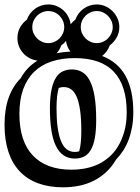

<svg xmlns="http://www.w3.org/2000/svg" viewBox="-44 -735 620 851"><path d="M248.5 -553.7Q240.2 -542.5 227.5 -533.7Q220.7 -514.2 207 -499Q235.4 -504.9 268.1 -506.3Q252 -527.3 248.5 -553.7ZM206.5 -253.9Q206.5 -160.6 225.8 -111.1Q245.1 -61.5 287.6 -61.5Q298.3 -61.5 307.1 -64.5Q316.4 -96.7 316.4 -154.8Q316.4 -209 311 -246.1Q305.7 -283.2 295.7 -306.2Q285.6 -329.1 271.2 -339.1Q256.8 -349.1 238.3 -349.1Q227.1 -349.1 216.3 -345.2Q211.4 -328.6 209 -306.4Q206.5 -284.2 206.5 -253.9ZM169.9 -715.3Q189 -715.3 206.1 -708.5Q223.1 -701.7 236.3 -689.9Q249.5 -678.2 258.1 -662.1Q266.6 -646 269 -627.4Q278.8 -639.6 290 -647.9Q295.4 -663.1 304.9 -675.5Q314.5 -688 326.9 -696.8Q339.4 -705.6 354.2 -710.4Q369.1 -715.3 384.8 -715.3Q405.3 -715.3 423.6 -707Q441.9 -698.7 455.6 -684.8Q469.2 -670.9 477.1 -652.8Q484.9 -634.8 484.9 -614.7Q484.9 -589.8 473.1 -568.8Q461.4 -547.9 442.4 -533.7Q432.6 -505.9 408.7 -486.8Q479 -460 512.9 -397.7Q546.9 -335.4 546.9 -237.8Q546.9 -201.2 541 -170.2Q535.2 -139.2 525.1 -113.3Q515.1 -87.4 501.2 -66.4Q487.3 -45.4 471.2 -28.8Q450.7 6.3 424.3 29.8Q397.9 53.2 370.1 66.9Q312 95.2 235.4 95.2Q173.3 95.2 125 77.4Q76.7 59.6 43.7 24.9Q10.7 -9.8 -6.6 -61.8Q-23.9 -113.8 -23.9 -181.6Q-23.9 -251 -5.6 -302Q12.7 -353 47.4 -387.7Q74.2 -437 122.1 -466.3Q103.5 -468.8 87.2 -477.3Q70.8 -485.8 58.8 -499.3Q46.9 -512.7 40 -529.8Q33.2 -546.9 33.2 -565.9Q33.2 -592.3 44.9 -613.3Q56.6 -634.3 75.2 -647.9Q80.6 -663.1 90.1 -675.5Q99.6 -688 112.1 -696.8Q124.5 -705.6 139.4 -710.4Q154.3 -715.3 169.9 -715.3ZM384.8 -686Q371.1 -686 358.2 -680.7Q345.2 -675.3 335.4 -665.8Q325.7 -656.2 319.8 -643.3Q314 -630.4 314 -614.7Q314 -600.1 319.6 -587.4Q325.2 -574.7 335 -564.9Q344.7 -555.2 357.4 -549.6Q370.1 -543.9 384.8 -543.9Q399.4 -543.9 412.4 -549.6Q425.3 -555.2 434.8 -564.9Q444.3 -574.7 450 -587.6Q455.6 -600.6 455.6 -614.7Q455.6 -628.9 450 -641.8Q444.3 -654.8 434.8 -664.6Q425.3 -674.3 412.4 -680.2Q399.4 -686 384.8 -686ZM169.9 -686Q156.2 -686 143.3 -680.7Q130.4 -675.3 120.6 -665.8Q110.8 -656.2 105 -643.3Q99.1 -630.4 99.1 -614.7Q99.1 -600.1 104.7 -587.4Q110.4 -574.7 120.1 -564.9Q129.9 -555.2 142.6 -549.6Q155.3 -543.9 169.9 -543.9Q184.6 -543.9 197.5 -549.6Q210.4 -555.2 220 -564.9Q229.5 -574.7 235.1 -587.6Q240.7 -600.6 240.7 -614.7Q240.7 -629.4 235.1 -642.3Q229.5 -655.3 220 -665Q210.4 -674.8 197.5 -680.4Q184.6 -686 169.9 -686ZM177.2 -253.9Q177.2 -305.2 184.6 -338.9Q191.9 -372.6 204.8 -392.1Q217.8 -411.6 235.8 -419.4Q253.9 -427.2 274.9 -427.2Q299.8 -427.2 319.8 -415.8Q339.8 -404.3 353.8 -377.9Q367.7 -351.6 375 -308.8Q382.3 -266.1 382.3 -203.6Q382.3 -156.7 376.5 -124Q370.6 -91.3 358.6 -70.8Q346.7 -50.3 328.9 -41.3Q311 -32.2 287.6 -32.2Q258.8 -32.2 237.8 -46.6Q216.8 -61 203.4 -89.1Q189.9 -117.2 183.6 -158.7Q177.2 -200.2 177.2 -253.9ZM42 -230.5Q42 -108.4 101.8 -45.7Q161.6 17.1 272 17.1Q341.8 17.1 394 -8.3Q417 -19.5 439.2 -38.6Q461.4 -57.6 478.8 -85.7Q496.1 -113.8 506.8 -151.6Q517.6 -189.5 517.6 -237.8Q517.6 -356 460.7 -416.7Q403.8 -477.5 287.1 -477.5Q230 -477.5 184.3 -462.4Q138.7 -447.3 107.2 -416.5Q75.7 -385.7 58.8 -339.4Q42 -293 42 -230.5Z"/></svg>

Font: XB Kayhan Sayeh
Style: Regular
Weight: 700
Designer: Behnam
Foundry: Irmug
Version: Version 7.300 2009